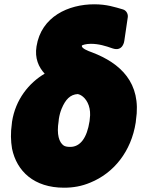

<svg xmlns="http://www.w3.org/2000/svg" viewBox="-20 -826 657 894"><path d="M36 -259 35 -249C29 -208 30 -170 36 -134C58 -28 139 48 278 48C321 48 361 41 401 24C509 -20 591 -120 612 -256L613 -266C640 -441 540 -532 409 -582C389 -589 359 -601 361 -613C361 -616 380 -622 403 -622C440 -622 472 -612 503 -601C554 -583 559 -637 559 -637L575 -746C577 -760 569 -777 553 -782C515 -793 477 -806 419 -806C299 -806 172 -749 150 -610C141 -555 160 -513 188 -483C115 -440 52 -363 36 -259ZM253 -262 254 -272C257 -291 261 -305 267 -320C285 -363 307 -386 342 -388C351 -386 357 -383 366 -376C389 -357 405 -320 398 -272L397 -262C385 -184 354 -142 307 -142C293 -142 284 -144 277 -148C255 -163 243 -200 253 -262Z"/></svg>

Font: Asimov Print
Style: EIt
Weight: 500
Designer: Google
Version: Version 2.000980; 2014